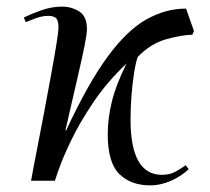

<svg xmlns="http://www.w3.org/2000/svg" viewBox="-20 -547 635 581"><path d="M435 14Q376 14 341 -20.5Q306 -55 306 -141Q306 -188 318.5 -239.5Q331 -291 363 -355Q303 -298 261.5 -236Q220 -174 194.5 -120.5Q169 -67 157.5 -33.5Q146 0 146 0H74Q81 -40 92 -95Q103 -150 114 -209.5Q125 -269 135 -323Q145 -377 151 -415Q157 -453 157 -463Q157 -486 149 -492.5Q141 -499 127 -499Q108 -499 89 -492Q70 -485 58 -480L52 -494Q72 -504 104 -515.5Q136 -527 168 -527Q196 -527 219.5 -512.5Q243 -498 243 -459Q243 -444 236 -409Q229 -374 214.5 -311.5Q200 -249 178 -153L180 -152Q246 -294 305 -374.5Q364 -455 422.5 -488Q481 -521 543 -521L567 -453L562 -442Q528 -441 482 -428Q436 -415 397 -375Q391 -359 386 -328Q381 -297 378 -259.5Q375 -222 375 -185Q375 -18 470 -18Q494 -18 511 -27.5Q528 -37 542 -47L551 -35Q529 -14 497.5 0Q466 14 435 14Z"/></svg>

Font: Literata 72pt
Style: Italic
Weight: 400
Italic angle: -2°
Designer: Latin by Veronika Burian and Jose Scaglione. Greek by Irene Vlachou. Cyrillic by Vera Evstafieva
Foundry: TypeTogether
Version: Version 3.002